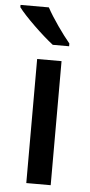

<svg xmlns="http://www.w3.org/2000/svg" viewBox="-64 -798 390 831"><g transform="rotate(5 131.5 -383.0)"><path d="M114 -766H-9V-756C18 -719 98 -642 145 -606H216V-618C185 -655 138 -721 114 -766ZM189 0V-539H83V0Z"/></g></svg>

Font: Noto Sans Hanifi Rohingya Medium
Style: Regular
Weight: 500
Designer: Monotype Design Team and DaltonMaag
Foundry: Google LLC
Version: Version 2.102